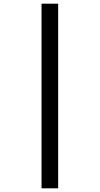

<svg xmlns="http://www.w3.org/2000/svg" viewBox="-20 -820 540 1040"><path d="M205 -800H295V200H205Z"/></svg>

Font: Booming Bebas 2
Style: Regular
Weight: 400
Designer: Ryoichi Tsunekawa
Foundry: Ryoichi Tsunekawa
Version: Version 2.000